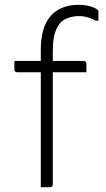

<svg xmlns="http://www.w3.org/2000/svg" viewBox="-20 -780 440 800"><path d="M40 -526H329Q332 -526 334.5 -524.5Q337 -523 338.5 -520.5Q340 -518 340 -515Q340 -505 340 -497Q340 -489 340 -479H51Q48 -479 45.5 -480.5Q43 -482 41.5 -484.5Q40 -487 40 -490Q40 -500 40 -508Q40 -516 40 -526ZM200 -11Q200 -6 197 -3Q194 0 189 0Q179 0 169.5 0Q160 0 150 0Q150 -25 150 -49.5Q150 -74 150 -99Q150 -170 150 -227Q150 -284 150 -336.5Q150 -389 150 -446Q150 -503 150 -573Q150 -620 160.5 -655.5Q171 -691 191.5 -714Q212 -737 241.5 -748.5Q271 -760 308 -760Q328 -760 344.5 -756.5Q361 -753 372 -748Q383 -743 387 -739Q389 -738 389.5 -736Q390 -734 390 -731Q390 -722 390 -712.5Q390 -703 390 -694H378Q368 -700 357 -704Q346 -708 334.5 -710.5Q323 -713 309 -713Q290 -713 272 -708Q254 -703 239 -692Q223 -680 211.5 -650.5Q200 -621 200 -565Q200 -509 200 -453.5Q200 -398 200 -343Q200 -288 200 -233Q200 -178 200 -122.5Q200 -67 200 -11Z"/></svg>

Font: Recursive Light
Style: Regular
Weight: 300
Version: Version 1.085